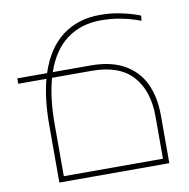

<svg xmlns="http://www.w3.org/2000/svg" viewBox="-84 -842 907 923"><g transform="rotate(-10 370.0 -380.0)"><path d="M668.5 -233.4V0H131.8V-279.8Q131.8 -407.2 157.2 -502H19.5V-528.3H165Q203.1 -645 279.5 -702.4Q356 -759.8 462.4 -759.8Q513.2 -759.8 556.9 -751.2Q600.6 -742.7 629.6 -732.7Q658.7 -722.7 658.7 -721.7L655.3 -696.8Q655.3 -697.8 627 -707.5Q598.6 -717.3 555.9 -725.3Q513.2 -733.4 462.4 -733.4Q367.2 -733.4 297.9 -682.9Q228.5 -632.3 192.9 -528.3H377.4Q476.6 -528.3 541.5 -491.5Q606.4 -454.6 637.5 -388.7Q668.5 -322.8 668.5 -233.4ZM642.1 -26.4V-233.4Q642.1 -358.4 577.4 -430.2Q512.7 -502 377.4 -502H184.6Q158.2 -407.7 158.2 -279.8V-26.4Z"/></g></svg>

Font: Mardoto Thin
Style: Regular
Weight: 250
Designer: Christian Robertson, Vahan Hovhannisyan
Foundry: Google
Version: Version 1.000